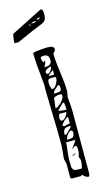

<svg xmlns="http://www.w3.org/2000/svg" viewBox="-134 -897 545 970"><g transform="rotate(-15 139.0 -412.5)"><path d="M204 -387Q209 -337 209 -318V14Q209 17 207.5 21Q206 25 204 27Q186 27 173 8L167 14H117L111 8V-66Q110 -71 108 -78.5Q106 -86 105 -91Q105 -102 108 -126L111 -165Q111 -226 107 -368L105 -454L106 -476L103 -509Q93 -602 93 -646Q93 -652 124 -655Q155 -658 170 -658Q204 -658 204 -640Q204 -633 198 -627.5Q192 -622 191 -621Q191 -593 195 -560Q199 -527 200 -519Q209 -458 209 -417Q209 -411 206.5 -402.5Q204 -394 204 -387ZM124 -615Q124 -610 126 -602.5Q128 -595 130 -590L141 -597V-593V-590Q141 -588 130 -566L136 -565Q168 -565 168 -592Q168 -607 162 -614.5Q156 -622 142 -622Q124 -622 124 -615ZM162 -560Q153 -560 141 -553Q129 -546 129 -538Q129 -535 131.5 -531.5Q134 -528 136 -528Q146 -528 154 -539.5Q162 -551 162 -560ZM140 -516H167V-541Q165 -538 152.5 -529.5Q140 -521 140 -516ZM158 -504Q138 -504 134 -500Q130 -496 130 -485V-479Q130 -471 133 -459.5Q136 -448 139 -448Q152 -448 162.5 -465.5Q173 -483 173 -498Q173 -504 158 -504ZM181 -444Q181 -459 173 -460Q172 -459 158.5 -447.5Q145 -436 141 -424H155Q168 -424 174.5 -427Q181 -430 181 -441ZM180 -406Q180 -412 167 -412Q158 -412 147.5 -408.5Q137 -405 136 -399L130 -349Q147 -354 163.5 -371.5Q180 -389 180 -406ZM173 -368 141 -336Q141 -333 155.5 -331Q170 -329 182 -329Q182 -348 180.5 -358Q179 -368 173 -368ZM136 -297Q136 -290 139 -285.5Q142 -281 145 -281Q155 -281 166 -294Q177 -307 177 -318H141Q140 -315 138 -308.5Q136 -302 136 -297ZM141 -258 148 -251 180 -258V-293Q167 -288 156.5 -277Q146 -266 141 -258ZM140 -208H148L180 -239V-245Q156 -245 148 -237.5Q140 -230 140 -208ZM176 -221Q166 -221 156 -206Q146 -191 146 -181Q169 -181 177 -186.5Q185 -192 185 -214Q184 -215 181.5 -218Q179 -221 176 -221ZM186 -122Q186 -141 176 -141Q173 -140 165.5 -135Q158 -130 155 -127Q158 -132 170 -146Q182 -160 185 -170H137Q137 -155 133 -127Q129 -97 129 -81L130 -41Q134 -29 139.5 -25.5Q145 -22 158 -22H180Q186 -41 186 -61Q186 -67 183 -74Q180 -81 180 -84Q180 -87 183 -94.5Q186 -102 186 -116ZM155 -127ZM167 -103 173 -102Q169 -102 161 -99Q153 -96 148 -96Q153 -100 156.5 -101.5Q160 -103 167 -103ZM166 -777Q126 -762 65 -734L36 -721H15Q15 -737 17.5 -752.5Q20 -768 24 -770L184 -851L187 -852Q198 -852 198 -828Q198 -804 192 -794.5Q186 -785 166 -777ZM167 -814Q156 -814 154 -807H158Q170 -807 172 -814ZM142 -802Q130 -802 122 -795H131Q139 -795 143 -796.5Q147 -798 148 -802ZM114 -786Q117 -786 117 -789Q117 -793 114 -793Q110 -793 110 -789Q112 -786 114 -786Z"/></g></svg>

Font: Cabin Sketch
Style: Regular
Weight: 400
Version: Version 1.100